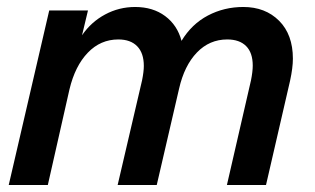

<svg xmlns="http://www.w3.org/2000/svg" viewBox="-20 -530 901 550"><path d="M819 -362Q819 -336 811 -299L742 0H630L699 -300Q704 -325 704 -342Q704 -379 685 -398Q666 -417 631 -417Q580 -417 544 -379.5Q508 -342 493 -276L429 0H317L387 -300Q392 -325 392 -341Q392 -378 373 -397.5Q354 -417 319 -417Q268 -417 231.5 -379Q195 -341 179 -274L117 0H5L121 -500H232L215 -429Q241 -467 281 -488.5Q321 -510 367 -510Q418 -510 453 -484Q488 -458 500 -413Q529 -461 575.5 -485.5Q622 -510 677 -510Q740 -510 779.5 -470.5Q819 -431 819 -362Z"/></svg>

Font: CBA Beacon Sans Bold
Style: Italic
Weight: 700
Italic angle: -13°
Designer: Wei Huang
Foundry: Wei Huang
Version: Version 1.002